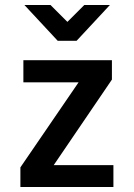

<svg xmlns="http://www.w3.org/2000/svg" viewBox="-20 -768 540 772"><path d="M436 -104V-16H62V-95L296 -437H74V-526H430V-448L196 -104ZM212 -604 78 -748H183L251 -680L319 -748H422L288 -604Z"/></svg>

Font: D2Coding
Style: Bold
Weight: 700
Monospace: yes
Designer: Yong-Rak Park; Jeong-Hwan Yoon; Sang-Min Lee;
Foundry: NHN Corporation
Version: Version 1.3.2; Build 20180524